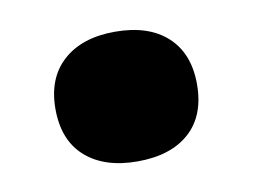

<svg xmlns="http://www.w3.org/2000/svg" viewBox="-41 -275 472 350"><g transform="rotate(-10 195.0 -100.0)"><path d="M320 -100Q320 -42 285.5 -11Q251 20 189 20Q128 20 93 -11Q58 -42 58 -100Q58 -157 93 -188.5Q128 -220 189 -220Q251 -220 285.5 -188.5Q320 -157 320 -100Z"/></g></svg>

Font: Roboto Serif 20pt Black
Style: Italic
Weight: 900
Italic angle: -10°
Version: Version 1.008